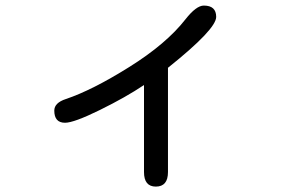

<svg xmlns="http://www.w3.org/2000/svg" viewBox="-20 -610 1040 696"><path d="M588.9 -364.3V13.7Q588.9 66.4 544.9 66.4Q502 66.4 502 13.7V-301.8Q436.5 -257.8 342.3 -211.4Q248 -165 215.8 -165Q176.8 -165 176.8 -209Q176.8 -237.3 218.8 -251Q314.5 -283.2 448.7 -367.2Q583 -451.2 652.3 -540Q691.4 -589.8 718.8 -589.8Q763.7 -589.8 763.7 -548.8Q763.7 -503.9 588.9 -364.3Z"/></svg>

Font: MotoyaLMaru
Style: W3 mono
Weight: 400
Version: Version 1.01